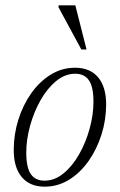

<svg xmlns="http://www.w3.org/2000/svg" viewBox="-20 -690 449 720"><path d="M261.5 -436Q317.5 -436 347.8 -400.2Q378 -364.5 378 -298.5Q378 -240 360.5 -185Q343 -130 312 -86Q281 -42 239 -16Q197 10 147.5 10Q92 10 61.8 -25.8Q31.5 -61.5 31.5 -127.5Q31.5 -186 48.8 -241Q66 -296 97 -340Q128 -384 170 -410Q212 -436 261.5 -436ZM147 -12.5Q185 -12.5 218.2 -39.8Q251.5 -67 276.8 -111.5Q302 -156 316.2 -207.8Q330.5 -259.5 330.5 -308.5Q330.5 -364 313.5 -388.8Q296.5 -413.5 262 -413.5Q224 -413.5 190.8 -386.2Q157.5 -359 132.2 -314.5Q107 -270 92.8 -218.2Q78.5 -166.5 78.5 -117.5Q78.5 -62 95.5 -37.2Q112.5 -12.5 147 -12.5ZM304.5 -504.5H285L199.5 -662.5V-670H262.5Z"/></svg>

Font: Newsreader 16pt Light
Style: Italic
Weight: 300
Italic angle: -17°
Designer: Hugues Gentile
Foundry: Production Type
Version: Version 1.003; ttfautohint (v1.8.3)